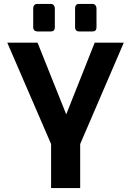

<svg xmlns="http://www.w3.org/2000/svg" viewBox="-20 -957 668 977"><path d="M240 -224 17 -740H171L317 -375L462 -740H610L388 -224V0H240ZM149 -818V-915Q149 -925 154.5 -931Q160 -937 170 -937H239Q248 -937 253.5 -930.5Q259 -924 259 -915V-818Q259 -797 239 -797H170Q161 -797 155 -802.5Q149 -808 149 -818ZM362 -818V-915Q362 -925 367 -931Q372 -937 382 -937H451Q460 -937 465.5 -930.5Q471 -924 471 -915V-818Q471 -797 451 -797H382Q373 -797 367.5 -802.5Q362 -808 362 -818Z"/></svg>

Font: Exo
Style: Bold
Weight: 700
Designer: Natanael Gama
Foundry: Natanael Gama
Version: Version 1.500; ttfautohint (v1.6)